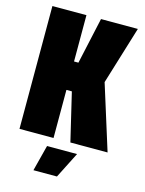

<svg xmlns="http://www.w3.org/2000/svg" viewBox="-132 -779 800 1057"><g transform="rotate(15 268.0 -250.0)"><path d="M32 0V-700H226V-436H251L309 -700H519L418 -370L534 0H322L257 -274H226V0ZM165 200 203 52H374L299 200Z"/></g></svg>

Font: Tektur Condensed ExtraBold
Style: Regular
Weight: 800
Width: 3
Designer: Adam Jagosz
Foundry: Adam Jagosz
Version: Version 1.005;gftools[0.9.30]